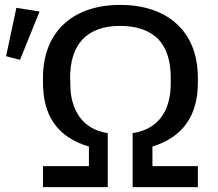

<svg xmlns="http://www.w3.org/2000/svg" viewBox="-20 -766 892 786"><path d="M156 0H421V-221C370 -229 332 -251 306 -287C280 -324 267 -370 268 -425L267 -447C267 -583 334 -660 472 -660C538 -660 588 -643 626 -608C661 -572 679 -519 679 -447V-425C679 -319 634 -238 523 -221V0H790V-86H604V-166C732 -206 790 -296 790 -428V-447C790 -642 661 -746 472 -746C284 -746 156 -641 156 -447V-428C156 -294 213 -205 344 -166V-86H156ZM62 -521 142 -719 47 -734 5 -536Z"/></svg>

Font: Cheyenne Sans Medium
Style: Regular
Weight: 500
Designer: The Public Sans project authors (U.S. Web Design System), Libre Franklin designed by Pablo Impallari and Rodrigo Fuenzal
Foundry: The Cheyenne Sans Project Authors
Version: Version 2.007